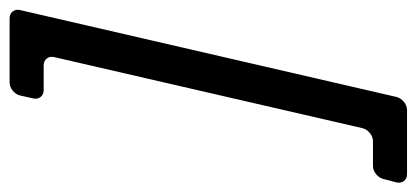

<svg xmlns="http://www.w3.org/2000/svg" viewBox="-255 -452 868 400"><g transform="rotate(90 179.0 -252.0)"><path d="M273 -595H325C337 -595 349 -605 352 -617L359 -644C362 -656 354 -666 342 -666H208C196 -666 184 -656 181 -644L0 140C-3 152 5 162 17 162H151C163 162 175 152 178 140L184 113C187 101 179 91 167 91H115C103 91 95 81 98 69L246 -573C249 -585 261 -595 273 -595Z"/></g></svg>

Font: DIN Rundschrift
Style: EngKursiv
Weight: 400
Width: 3
Version: Version 1.027